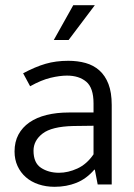

<svg xmlns="http://www.w3.org/2000/svg" viewBox="-20 -710 514 739"><path d="M69 -428Q116 -453 155.5 -464.5Q195 -476 243 -476Q279 -476 309.5 -467.5Q340 -459 362.5 -439Q385 -419 397.5 -386.5Q410 -354 410 -306V0H356L345 -57H343Q313 -22 274.5 -6.5Q236 9 190 9Q157 9 128.5 -0.5Q100 -10 79.5 -28Q59 -46 47.5 -71Q36 -96 36 -127Q36 -164 51 -192Q66 -220 93.5 -239Q121 -258 159.5 -267.5Q198 -277 245 -277H340V-312Q340 -372 312 -395.5Q284 -419 238 -419Q210 -419 174.5 -410.5Q139 -402 96 -378ZM340 -226 262 -225Q179 -223 144 -196Q109 -169 109 -130Q109 -83 138 -64Q167 -45 207 -45Q242 -45 278 -61.5Q314 -78 340 -116ZM244 -556H187L262 -690H345Z"/></svg>

Font: Mukta Malar Light
Style: Regular
Weight: 300
Designer: Aadarsh Rajan, Girish Dalvi, Yashodeep Gholap
Foundry: Ek Type
Version: Version 2.538;PS 1.000;hotconv 16.6.51;makeotf.lib2.5.65220;